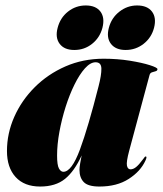

<svg xmlns="http://www.w3.org/2000/svg" viewBox="-20 -673 596 703"><path d="M453 -121Q442 -80 444.8 -66.5Q447.5 -53 458 -53Q468 -53 478.5 -61.5Q489 -70 504.5 -91Q509 -97 510.2 -98.5Q511.5 -100 513.5 -100Q519.5 -100 512.5 -85Q494.5 -45.5 451.2 -17.8Q408 10 344 10Q302.5 10 286.8 -6.2Q271 -22.5 271 -51Q271 -60 273.5 -74.8Q276 -89.5 279 -104Q252.5 -46 218 -18Q183.5 10 127 10Q69 10 37.2 -24.8Q5.5 -59.5 5.5 -120Q5.5 -184.5 32.2 -245Q59 -305.5 107 -353.5Q155 -401.5 219.5 -429.8Q284 -458 359.5 -458Q410 -458 455 -450.8Q500 -443.5 528.2 -434.5Q556.5 -425.5 556.5 -420Q556.5 -414 550 -412.2Q543.5 -410.5 536.5 -408.2Q529.5 -406 527.5 -398ZM189 -103.5Q189 -68.5 195.8 -56.2Q202.5 -44 212 -44Q242.5 -44 272.8 -125.8Q303 -207.5 341 -357.5Q351.5 -398 351.2 -421.5Q351 -445 330 -445Q311 -445 291 -422.8Q271 -400.5 252.8 -363.5Q234.5 -326.5 220.2 -281.5Q206 -236.5 197.5 -190.2Q189 -144 189 -103.5ZM252 -490Q215.5 -490 198.5 -512.5Q181.5 -535 191 -571Q200.5 -608 229 -630.5Q257.5 -653 294 -653Q331 -653 347.8 -630.5Q364.5 -608 355 -571Q345.5 -535 317.2 -512.5Q289 -490 252 -490ZM440 -490Q403.5 -490 386.2 -512.5Q369 -535 378.5 -571Q388 -607.5 417 -630.2Q446 -653 482 -653Q519.5 -653 536.5 -630.5Q553.5 -608 544 -571Q534.5 -535 505.8 -512.5Q477 -490 440 -490Z"/></svg>

Font: Fraunces 144pt S000 Black
Style: Italic
Weight: 900
Italic angle: -16°
Version: Version 1.000; ttfautohint (v1.8.3)